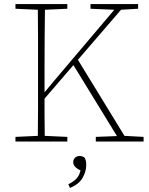

<svg xmlns="http://www.w3.org/2000/svg" viewBox="-20 -696 731 944"><path d="M56 -653V-676H311V-653L201 -648Q200 -579 199.5 -510Q199 -441 199 -370V-242L243 -295L542 -648L425 -653V-676H659V-653L575 -648L363 -402L592 -28L686 -23V0H451V-23L555 -27L341 -376L199 -211Q199 -176 199 -129Q199 -82 200 -28L311 -23V0H56V-23L166 -28Q167 -97 167 -167Q167 -237 167 -307V-370Q167 -441 167 -510Q167 -579 166 -648ZM404 115Q404 147 386 178.5Q368 210 324 228L316 210Q342 197 356 182Q370 167 376 142Q357 133 348.5 123Q340 113 340 101Q340 89 348.5 80Q357 71 372 71Q380 71 386 73.5Q392 76 397 80Q400 87 402 94Q404 101 404 115Z"/></svg>

Font: Source Serif 4 SmText ExtraLight
Style: Regular
Weight: 200
Designer: Frank Grießhammer
Foundry: Adobe
Version: Version 4.005;hotconv 1.1.0;makeotfexe 2.6.0